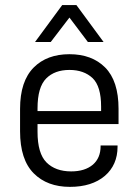

<svg xmlns="http://www.w3.org/2000/svg" viewBox="-20 -726 543 752"><path d="M127 -240.2V-210Q127 -125 162.1 -89.8Q197.3 -54.7 258.8 -54.7Q312.5 -54.7 343.8 -81.1Q374 -107.4 374 -153.3V-156.2H440.4V-151.4Q440.4 -80.1 390.6 -37.1Q339.8 5.9 253.9 5.9Q165 5.9 112.3 -46.9Q58.6 -100.6 58.6 -211.9V-299.8Q58.6 -408.2 112.3 -461.9Q164.1 -513.7 252 -513.7Q339.8 -513.7 391.6 -461.9Q444.3 -409.2 444.3 -299.8V-240.2ZM161.1 -418.9Q127 -384.8 127 -301.8V-291H376V-308.6Q376 -387.7 342.8 -419.9Q308.6 -452.1 252 -452.1Q194.3 -452.1 161.1 -418.9ZM223.6 -706.1H279.3L385.7 -561.5H324.2L252 -657.2L178.7 -561.5H117.2Z"/></svg>

Font: Altinn-DIN
Style: Regular
Weight: 400
Designer: Charles Nix
Foundry: Altinn
Version: Version 2.00